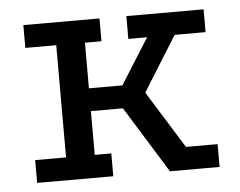

<svg xmlns="http://www.w3.org/2000/svg" viewBox="-39 -475 649 520"><g transform="rotate(-5 285.0 -214.5)"><path d="M42 -429H249V-367H204V-243H295L373 -367H322V-429H532V-367H448L355 -218L452 -62H538V0H403L291 -181H204V-62H249V0H42V-62H126V-367H42Z"/></g></svg>

Font: Podkova VF Beta
Style: Regular
Weight: 400
Designer: Ilya Yudin
Foundry: Cyreal (www.cyreal.org)
Version: Version 2.100